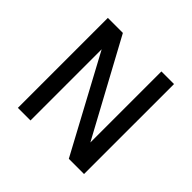

<svg xmlns="http://www.w3.org/2000/svg" viewBox="-169 -865 1041 1041"><g transform="rotate(45 351.0 -345.0)"><path d="M97.7 0V-689.9H212.9L508.3 -145V-689.9H605V0H488.3L194.3 -545.9V0Z"/></g></svg>

Font: HK Grotesk Medium
Style: Regular
Weight: 500
Designer: Alfredo Marco Pradil and Stefan Peev
Foundry: Hanken Design Co.
Version: Version 1.045;PS 001.045;hotconv 1.0.88;makeotf.lib2.5.64775